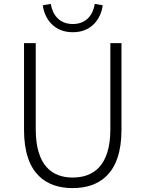

<svg xmlns="http://www.w3.org/2000/svg" viewBox="-20 -950 745 983"><path d="M352 13C483 13 602 -55 602 -285V-729H545V-288C545 -98 455 -41 352 -41C251 -41 163 -98 163 -288V-729H103V-285C103 -55 221 13 352 13ZM353 -785C451 -785 497 -856 506 -923L465 -930C457 -875 422 -827 353 -827C283 -827 249 -875 240 -930L199 -923C208 -856 254 -785 353 -785Z"/></svg>

Font: Noto Sans CJK KR Light
Style: Regular
Weight: 300
Designer: Ryoko NISHIZUKA (kana & ideographs); Paul D. Hunt (Latin, Greek & Cyrillic); Wenlong ZHANG (bopomofo); Sandoll Communica
Foundry: Adobe Systems Incorporated
Version: Version 1.004;PS 1.004;hotconv 1.0.82;makeotf.lib2.5.63406